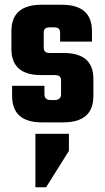

<svg xmlns="http://www.w3.org/2000/svg" viewBox="-20 -515 441 808"><path d="M129 48H270V120L174 273H129ZM237 -119V-175Q237 -188 231 -193.5Q225 -199 210 -199H153Q28 -199 28 -309V-384Q28 -495 155 -495H240Q367 -495 367 -384V-340H233V-376Q233 -389 227 -394.5Q221 -400 206 -400H191Q176 -400 170 -394.5Q164 -389 164 -376V-316Q164 -303 170 -297.5Q176 -292 191 -292H248Q373 -292 373 -183V-111Q373 0 246 0H157Q31 0 31 -111V-154H167V-119Q167 -94 193 -94H210Q237 -94 237 -119Z"/></svg>

Font: Teko SemiBold
Style: Regular
Weight: 600
Designer: Manushi Parikh, Jonny Pinhorn
Foundry: Indian Type Foundry
Version: Version 1.106;PS 1.0;hotconv 1.0.78;makeotf.lib2.5.61930; tt